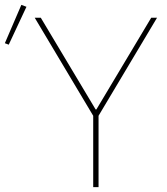

<svg xmlns="http://www.w3.org/2000/svg" viewBox="-42 -771 688 791"><path d="M67 -743 -6 -587 -22 -593 46 -751ZM364 0H342V-294L101 -698H126L352 -320H355L581 -698H605L364 -294Z"/></svg>

Font: IBM Plex Sans Thin
Style: Regular
Weight: 100
Designer: Mike Abbink, Paul van der Laan, Pieter van Rosmalen
Foundry: Bold Monday
Version: Version 3.0